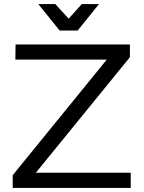

<svg xmlns="http://www.w3.org/2000/svg" viewBox="-20 -917 701 937"><path d="M359 -768 463 -897H379L315 -826L250 -897H167L271 -768ZM155 -74 614 -638V-700H56L55 -626H501L42 -62V0H618V-74Z"/></svg>

Font: Juman Normal
Style: Regular
Weight: 300
Designer: Bandar Raffah (Arabic) Julieta Ulanovsky (Latin)
Foundry: Caramella
Version: Version 5.022;PS 005.022;hotconv 1.0.88;makeotf.lib2.5.64775